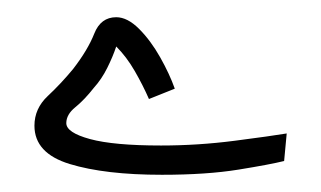

<svg xmlns="http://www.w3.org/2000/svg" viewBox="-20 -198 373 223"><path d="M168 5Q102 5 61 -7.5Q20 -20 20 -52Q20 -72 35.5 -86.5Q51 -101 65 -118Q82 -140 89.5 -159Q97 -178 115 -178Q128 -178 141.5 -164.5Q155 -151 166 -131.5Q177 -112 183 -95L153 -83Q146 -99 136.5 -115.5Q127 -132 115 -144Q111 -132 104.5 -119Q98 -106 89 -96Q78 -82 67.5 -73.5Q57 -65 57 -55Q57 -44 84.5 -36.5Q112 -29 167 -29Q210 -29 252.5 -34.5Q295 -40 313 -43L310 -11Q294 -7 257 -1Q220 5 168 5Z"/></svg>

Font: Noto Sans Arabic SemCond Light
Style: Regular
Weight: 300
Width: 4
Designer: Monotype Design Team, Nadine Chahine, Nizar Qandah and Khaled Hosny
Foundry: Monotype Imaging Inc.
Version: Version 2.012; ttfautohint (v1.8.4.7-5d5b)